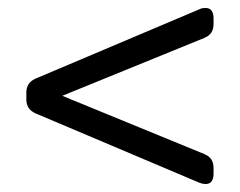

<svg xmlns="http://www.w3.org/2000/svg" viewBox="-20 -467 600 481"><path d="M495 -6Q515 -6 515 -32V-46Q515 -59 509.5 -67.5Q504 -76 492 -81L136 -227L492 -372Q504 -377 509.5 -385.5Q515 -394 515 -407V-421Q515 -447 495 -447Q491 -447 487.5 -446.5Q484 -446 480 -444L69 -270Q46 -260 46 -235V-218Q46 -193 69 -183L480 -9Q488 -6 495 -6Z"/></svg>

Font: Asap
Style: Regular
Weight: 400
Designer: Pablo Cosgaya
Foundry: Omnibus-Type
Version: Version 3.001